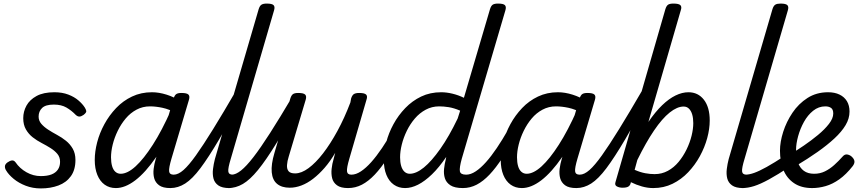

<svg xmlns="http://www.w3.org/2000/svg" viewBox="-20 -1035 4858 1074"><path d="M208 19Q163 19 124 4Q85 -11 56.5 -34.5Q28 -58 14 -82Q7 -93 7.5 -104.5Q8 -116 21 -126Q35 -136 46.5 -137.5Q58 -139 67 -127Q90 -93 128 -71.5Q166 -50 208 -50Q244 -50 267.5 -59Q291 -68 303.5 -86Q316 -104 316 -130Q316 -156 301 -174Q286 -192 263 -206.5Q240 -221 213 -235Q186 -249 163 -267Q140 -285 125 -311Q110 -337 110 -374Q110 -411 128 -444Q146 -477 184.5 -498Q223 -519 284 -519Q328 -519 362 -506Q396 -493 419 -473Q442 -453 454 -434Q461 -423 462.5 -414Q464 -405 447 -392Q434 -383 424 -383Q414 -383 404 -392Q380 -417 351.5 -433.5Q323 -450 281 -450Q235 -450 215.5 -431Q196 -412 196 -383Q196 -360 211 -342.5Q226 -325 249 -310Q272 -295 299 -280.5Q326 -266 349 -247.5Q372 -229 387 -203Q402 -177 402 -140Q402 -85 376.5 -49.5Q351 -14 307 2.5Q263 19 208 19Z M628 17Q592 17 565.5 -2Q539 -21 524.5 -56.5Q510 -92 510 -140Q510 -187 523.5 -239Q537 -291 564 -340.5Q591 -390 629.5 -430.5Q668 -471 718.5 -495Q769 -519 830 -519Q869 -519 912 -505.5Q955 -492 991 -468L975 -398Q927 -424 889 -432Q851 -440 819 -440Q778 -440 743.5 -421.5Q709 -403 683 -372Q657 -341 638.5 -303Q620 -265 610.5 -226.5Q601 -188 601 -155Q601 -127 607 -106Q613 -85 625.5 -74Q638 -63 655 -63Q693 -63 738.5 -104.5Q784 -146 835 -225.5Q886 -305 936 -418L972 -376Q914 -244 854 -157Q794 -70 737 -26.5Q680 17 628 17ZM933 17Q891 17 870 1.5Q849 -14 842.5 -38Q836 -62 839.5 -90.5Q843 -119 851 -145L951 -484Q957 -503 966.5 -509Q976 -515 995 -515Q1025 -515 1034 -506Q1043 -497 1037 -477L939 -147Q924 -96 926 -77Q928 -58 951 -58Q965 -58 972 -46.5Q979 -35 977.5 -20.5Q976 -6 965 5.5Q954 17 933 17Z M933 17Q919 17 912.5 5.5Q906 -6 907.5 -20.5Q909 -35 920 -46.5Q931 -58 952 -58Q977 -58 1006.5 -84Q1036 -110 1076 -166Q1116 -222 1172 -312.5Q1228 -403 1304 -534Q1312 -547 1326 -545.5Q1340 -544 1349 -533.5Q1358 -523 1350 -510Q1266 -357 1206 -255.5Q1146 -154 1101 -94Q1056 -34 1016 -8.5Q976 17 933 17Z M1263 17Q1222 17 1201 2Q1180 -13 1174 -37Q1168 -61 1171.5 -89.5Q1175 -118 1182 -145L1427 -984Q1433 -1003 1443 -1009Q1453 -1015 1472 -1015Q1502 -1015 1510.5 -1006Q1519 -997 1513 -977L1271 -147Q1255 -95 1257 -76.5Q1259 -58 1282 -58Q1296 -58 1303 -46.5Q1310 -35 1308 -20.5Q1306 -6 1295 5.5Q1284 17 1263 17Z M1257 17Q1243 17 1236.5 5.5Q1230 -6 1231.5 -20.5Q1233 -35 1244 -46.5Q1255 -58 1276 -58Q1299 -58 1328.5 -81.5Q1358 -105 1397.5 -156Q1437 -207 1490.5 -290.5Q1544 -374 1615 -494Q1623 -508 1637.5 -506.5Q1652 -505 1661.5 -494.5Q1671 -484 1663 -471Q1584 -328 1526 -233.5Q1468 -139 1423 -84Q1378 -29 1338.5 -6Q1299 17 1257 17Z M1601 15Q1556 15 1530 -6.5Q1504 -28 1500 -71.5Q1496 -115 1515 -179L1604 -484Q1610 -503 1619.5 -509Q1629 -515 1648 -515Q1678 -515 1687 -506Q1696 -497 1690 -477L1595 -159Q1587 -134 1585.5 -112Q1584 -90 1594 -77.5Q1604 -65 1631 -65Q1666 -65 1706 -94.5Q1746 -124 1787 -177Q1828 -230 1867.5 -302.5Q1907 -375 1940 -462L1944 -484Q1950 -503 1960 -509Q1970 -515 1989 -515Q2019 -515 2028 -506Q2037 -497 2030 -477L1934 -147Q1919 -96 1921 -77Q1923 -58 1945 -58Q1959 -58 1966 -46.5Q1973 -35 1971.5 -20.5Q1970 -6 1959 5.5Q1948 17 1927 17Q1886 17 1865 1.5Q1844 -14 1838 -38Q1832 -62 1835 -90.5Q1838 -119 1846 -145L1855 -180Q1827 -132 1795.5 -96Q1764 -60 1731.5 -35Q1699 -10 1666 2.5Q1633 15 1601 15Z M1927 17Q1913 17 1906.5 5.5Q1900 -6 1901.5 -20.5Q1903 -35 1914 -46.5Q1925 -58 1946 -58Q1971 -58 1999 -76.5Q2027 -95 2056.5 -128Q2086 -161 2117 -207Q2148 -253 2180 -309Q2187 -322 2201 -320.5Q2215 -319 2224 -309Q2233 -299 2226 -286Q2186 -210 2149 -153Q2112 -96 2076.5 -58.5Q2041 -21 2004.5 -2Q1968 17 1927 17Z M2246 17Q2210 17 2183 -2Q2156 -21 2141.5 -56.5Q2127 -92 2127 -140Q2127 -187 2140.5 -239Q2154 -291 2181 -340.5Q2208 -390 2247 -430.5Q2286 -471 2336 -495Q2386 -519 2448 -519Q2478 -519 2511 -511Q2544 -503 2575 -488L2721 -984Q2727 -1003 2736.5 -1009Q2746 -1015 2766 -1015Q2796 -1015 2804.5 -1006Q2813 -997 2807 -977L2563 -147Q2549 -96 2552.5 -77Q2556 -58 2587 -58Q2596 -58 2600.5 -46.5Q2605 -35 2603.5 -20.5Q2602 -6 2594 5.5Q2586 17 2570 17Q2523 17 2499.5 1.5Q2476 -14 2468.5 -38Q2461 -62 2464 -90.5Q2467 -119 2474 -145L2476 -157Q2436 -98 2396 -59.5Q2356 -21 2318.5 -2Q2281 17 2246 17ZM2272 -63Q2308 -63 2351 -98Q2394 -133 2443 -202.5Q2492 -272 2540 -372L2554 -416Q2519 -431 2490 -435.5Q2461 -440 2437 -440Q2396 -440 2361.5 -421.5Q2327 -403 2300.5 -372Q2274 -341 2255.5 -303Q2237 -265 2227.5 -226.5Q2218 -188 2218 -155Q2218 -128 2224 -107Q2230 -86 2242.5 -74.5Q2255 -63 2272 -63Z M2569 17Q2555 17 2548.5 5.5Q2542 -6 2543.5 -20.5Q2545 -35 2556 -46.5Q2567 -58 2588 -58Q2613 -58 2641 -76.5Q2669 -95 2698.5 -128Q2728 -161 2759 -207Q2790 -253 2822 -309Q2829 -322 2843 -320.5Q2857 -319 2866 -309Q2875 -299 2868 -286Q2828 -210 2791 -153Q2754 -96 2718.5 -58.5Q2683 -21 2646.5 -2Q2610 17 2569 17Z M2899 17Q2863 17 2836.5 -2Q2810 -21 2795.5 -56.5Q2781 -92 2781 -140Q2781 -187 2794.5 -239Q2808 -291 2835 -340.5Q2862 -390 2900.5 -430.5Q2939 -471 2989.5 -495Q3040 -519 3101 -519Q3140 -519 3183 -505.5Q3226 -492 3262 -468L3246 -398Q3198 -424 3160 -432Q3122 -440 3090 -440Q3049 -440 3014.5 -421.5Q2980 -403 2954 -372Q2928 -341 2909.5 -303Q2891 -265 2881.5 -226.5Q2872 -188 2872 -155Q2872 -127 2878 -106Q2884 -85 2896.5 -74Q2909 -63 2926 -63Q2964 -63 3009.5 -104.5Q3055 -146 3106 -225.5Q3157 -305 3207 -418L3243 -376Q3185 -244 3125 -157Q3065 -70 3008 -26.5Q2951 17 2899 17ZM3204 17Q3162 17 3141 1.5Q3120 -14 3113.5 -38Q3107 -62 3110.5 -90.5Q3114 -119 3122 -145L3222 -484Q3228 -503 3237.5 -509Q3247 -515 3266 -515Q3296 -515 3305 -506Q3314 -497 3308 -477L3210 -147Q3195 -96 3197 -77Q3199 -58 3222 -58Q3236 -58 3243 -46.5Q3250 -35 3248.5 -20.5Q3247 -6 3236 5.5Q3225 17 3204 17Z M3204 17Q3190 17 3183.5 5.5Q3177 -6 3178.5 -20.5Q3180 -35 3191 -46.5Q3202 -58 3223 -58Q3248 -58 3277.5 -84Q3307 -110 3347 -166Q3387 -222 3443 -312.5Q3499 -403 3575 -534Q3583 -547 3597 -545.5Q3611 -544 3620 -533.5Q3629 -523 3621 -510Q3537 -357 3477 -255.5Q3417 -154 3372 -94Q3327 -34 3287 -8.5Q3247 17 3204 17Z M3462 15Q3445 15 3431 8Q3417 1 3423 -17L3702 -984Q3708 -1003 3717.5 -1009Q3727 -1015 3747 -1015Q3777 -1015 3786 -1006Q3795 -997 3788 -977L3607 -353Q3646 -410 3684 -446.5Q3722 -483 3759 -501Q3796 -519 3831 -519Q3885 -519 3917.5 -477Q3950 -435 3950 -361Q3950 -314 3936 -262.5Q3922 -211 3895 -161.5Q3868 -112 3829.5 -71.5Q3791 -31 3742 -7Q3693 17 3634 17Q3603 17 3571 8Q3539 -1 3509 -16L3508 -11Q3505 2 3495 8.5Q3485 15 3462 15ZM3530 -85Q3562 -71 3589.5 -66Q3617 -61 3642 -61Q3682 -61 3716 -79.5Q3750 -98 3776 -129.5Q3802 -161 3820.5 -199Q3839 -237 3848.5 -275.5Q3858 -314 3858 -346Q3858 -374 3852 -394.5Q3846 -415 3834 -427Q3822 -439 3804 -439Q3768 -439 3726 -405.5Q3684 -372 3638.5 -305Q3593 -238 3545 -140Z M4137 17Q4096 17 4075 2Q4054 -13 4048 -37Q4042 -61 4045.5 -89.5Q4049 -118 4056 -145L4301 -984Q4307 -1003 4317 -1009Q4327 -1015 4346 -1015Q4376 -1015 4384.5 -1006Q4393 -997 4387 -977L4145 -147Q4129 -95 4131 -76.5Q4133 -58 4156 -58Q4170 -58 4177 -46.5Q4184 -35 4182 -20.5Q4180 -6 4169 5.5Q4158 17 4137 17Z M4131 17Q4117 17 4110.5 5.5Q4104 -6 4105.5 -20.5Q4107 -35 4118 -46.5Q4129 -58 4150 -58Q4171 -58 4199 -68Q4227 -78 4268.5 -101Q4310 -124 4371 -164Q4385 -172 4396 -167.5Q4407 -163 4412 -151Q4417 -139 4414.5 -125Q4412 -111 4397 -102Q4330 -58 4281.5 -31.5Q4233 -5 4198 6Q4163 17 4131 17Z M4523 17Q4462 17 4421.5 -10.5Q4381 -38 4362 -85Q4343 -132 4343 -192Q4343 -241 4361 -297.5Q4379 -354 4413 -404.5Q4447 -455 4497 -487Q4547 -519 4612 -519Q4649 -519 4676 -506Q4703 -493 4717.5 -469Q4732 -445 4732 -411Q4732 -372 4710 -335Q4688 -298 4647.5 -260.5Q4607 -223 4553 -185Q4499 -147 4434 -108L4403 -172Q4436 -193 4477 -221Q4518 -249 4555.5 -280Q4593 -311 4617 -342Q4641 -373 4641 -400Q4641 -423 4628.5 -431.5Q4616 -440 4597 -440Q4559 -440 4528.5 -415.5Q4498 -391 4477 -353Q4456 -315 4444.5 -273Q4433 -231 4433 -198Q4433 -157 4443.5 -126.5Q4454 -96 4476.5 -79.5Q4499 -63 4534 -63Q4567 -63 4594.5 -76.5Q4622 -90 4646.5 -112Q4671 -134 4694 -160Q4706 -174 4721.5 -170.5Q4737 -167 4747 -156Q4758 -145 4759.5 -133Q4761 -121 4750 -106Q4713 -59 4675 -32Q4637 -5 4598.5 6Q4560 17 4523 17Z"/></svg>

Font: Playwrite AU NSW
Style: Regular
Weight: 400
Designer: Veronika Burian, José Scaglione
Foundry: TypeTogether
Version: Version 1.002